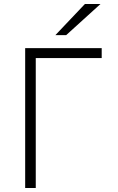

<svg xmlns="http://www.w3.org/2000/svg" viewBox="-20 -941 592 961"><path d="M106 0V-700H489V-650.5H159V0ZM257 -765 405 -921H483L311 -765Z"/></svg>

Font: Overpass ExtraLight
Style: Regular
Weight: 250
Designer: Delve Withrington, Dave Bailey, Thomas Jockin
Foundry: Delve Fonts LLC
Version: Version 4.000